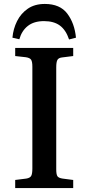

<svg xmlns="http://www.w3.org/2000/svg" viewBox="-20 -953 448 973"><path d="M57 0V-41L113 -48Q132 -51 138 -61.5Q144 -72 144 -99V-615Q144 -641 137.5 -650.5Q131 -660 111 -663L57 -669V-710H351V-669L295 -662Q277 -660 271 -649.5Q265 -639 265 -611V-95Q265 -69 271 -60Q277 -51 297 -48L351 -41V0ZM207 -933Q284 -933 321 -884Q358 -835 365 -762L330 -753Q314 -801 283.5 -823.5Q253 -846 203 -846Q152 -846 121 -821.5Q90 -797 78 -754L43 -762Q47 -807 66.5 -846Q86 -885 121 -909Q156 -933 207 -933Z"/></svg>

Font: Literata 36pt Medium
Style: Regular
Weight: 500
Designer: Latin by Veronika Burian and Jose Scaglione. Greek by Irene Vlachou. Cyrillic by Vera Evstafieva.
Foundry: TypeTogether
Version: Version 3.002